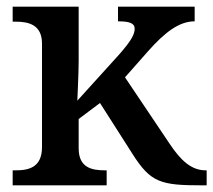

<svg xmlns="http://www.w3.org/2000/svg" viewBox="-20 -556 640 576"><path d="M18 0H300V-45H295C255 -45 216 -53 216 -111V-199L280 -247L377 -95C432 -8 462 0 586 0H600V-45H597C555 -45 523 -73 488 -126L355 -324L423 -401C475 -460 518 -492 564 -492V-536H334V-492C367 -492 384 -487 384 -470C384 -453 374 -434 337 -392L212 -254C212 -254 216 -338 216 -374V-536H18V-491H27C66 -491 106 -482 106 -425V-115C106 -54 67 -45 27 -45H18Z"/></svg>

Font: Noto Serif Thai Medium
Style: Regular
Weight: 500
Designer: Monotype Design Team
Foundry: Monotype Imaging Inc.
Version: Version 1.901;PS 001.901;hotconv 1.0.88;makeotf.lib2.5.64775